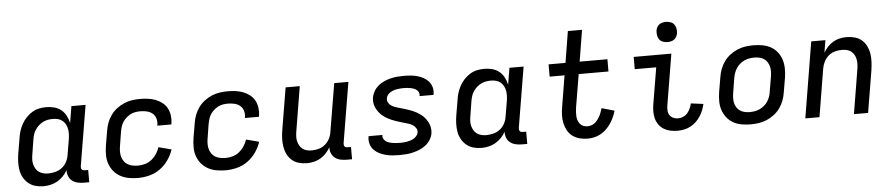

<svg xmlns="http://www.w3.org/2000/svg" viewBox="-43 -1021 6086 1310"><g transform="rotate(-5 3000.0 -365.5)"><path d="M212 8Q183 8 156 0.5Q129 -7 108.5 -24Q88 -41 74.5 -65Q61 -89 56.5 -116.5Q52 -144 53 -173Q54 -202 59 -231L76 -331Q79 -355 86.5 -379.5Q94 -404 106.5 -427Q119 -450 137 -469.5Q155 -489 177.5 -503Q200 -517 225 -522.5Q250 -528 275 -528Q303 -528 330 -521Q357 -514 377.5 -497.5Q398 -481 410.5 -457Q423 -433 429 -406L448 -520H545L476 -106Q475 -100 476 -94Q477 -88 480.5 -83.5Q484 -79 489.5 -77.5Q495 -76 501 -76H524V8H487Q465 8 444 3Q423 -2 407 -14.5Q391 -27 383.5 -46.5Q376 -66 377 -88Q365 -66 346.5 -47Q328 -28 306 -15.5Q284 -3 259.5 2.5Q235 8 212 8ZM251 -76Q275 -76 300 -82.5Q325 -89 345.5 -105Q366 -121 378 -144.5Q390 -168 393 -192L410 -292Q413 -310 414 -328.5Q415 -347 412 -364.5Q409 -382 401 -397.5Q393 -413 380 -424Q367 -435 349.5 -439.5Q332 -444 314 -444Q297 -444 280 -441Q263 -438 247 -430Q231 -422 217.5 -410Q204 -398 193.5 -382.5Q183 -367 178 -350.5Q173 -334 170 -317L154 -217Q151 -200 150 -182.5Q149 -165 153 -148.5Q157 -132 165.5 -117.5Q174 -103 187.5 -93.5Q201 -84 217.5 -80Q234 -76 251 -76Z M859 8Q827 8 796 2.5Q765 -3 738.5 -17.5Q712 -32 693 -55Q674 -78 664 -106.5Q654 -135 654 -167Q654 -199 659 -231L676 -331Q680 -358 690 -385Q700 -412 717 -436Q734 -460 758 -478.5Q782 -497 809 -508.5Q836 -520 863.5 -524Q891 -528 919 -528Q946 -528 973 -524.5Q1000 -521 1024.5 -511.5Q1049 -502 1069.5 -486Q1090 -470 1102 -448Q1114 -426 1118 -399Q1122 -372 1118 -345L1116 -336H1020L1021 -341Q1025 -364 1018.5 -385.5Q1012 -407 995.5 -420.5Q979 -434 957 -439Q935 -444 912 -444Q895 -444 878 -441Q861 -438 845.5 -430Q830 -422 816 -409.5Q802 -397 792.5 -382Q783 -367 778 -350.5Q773 -334 770 -317L754 -217Q751 -199 751 -180.5Q751 -162 756 -145Q761 -128 771 -114Q781 -100 796 -91.5Q811 -83 829 -79.5Q847 -76 866 -76Q890 -76 914.5 -83Q939 -90 959 -106Q979 -122 993 -143.5Q1007 -165 1015 -189L1103 -166Q1091 -129 1067 -94.5Q1043 -60 1009.5 -36Q976 -12 936.5 -2Q897 8 859 8Z M1459 8Q1427 8 1396 2.5Q1365 -3 1338.5 -17.5Q1312 -32 1293 -55Q1274 -78 1264 -106.5Q1254 -135 1254 -167Q1254 -199 1259 -231L1276 -331Q1280 -358 1290 -385Q1300 -412 1317 -436Q1334 -460 1358 -478.5Q1382 -497 1409 -508.5Q1436 -520 1463.5 -524Q1491 -528 1519 -528Q1546 -528 1573 -524.5Q1600 -521 1624.5 -511.5Q1649 -502 1669.5 -486Q1690 -470 1702 -448Q1714 -426 1718 -399Q1722 -372 1718 -345L1716 -336H1620L1621 -341Q1625 -364 1618.5 -385.5Q1612 -407 1595.5 -420.5Q1579 -434 1557 -439Q1535 -444 1512 -444Q1495 -444 1478 -441Q1461 -438 1445.5 -430Q1430 -422 1416 -409.5Q1402 -397 1392.5 -382Q1383 -367 1378 -350.5Q1373 -334 1370 -317L1354 -217Q1351 -199 1351 -180.5Q1351 -162 1356 -145Q1361 -128 1371 -114Q1381 -100 1396 -91.5Q1411 -83 1429 -79.5Q1447 -76 1466 -76Q1490 -76 1514.5 -83Q1539 -90 1559 -106Q1579 -122 1593 -143.5Q1607 -165 1615 -189L1703 -166Q1691 -129 1667 -94.5Q1643 -60 1609.5 -36Q1576 -12 1536.5 -2Q1497 8 1459 8Z M2016 8Q1987 8 1960 0.5Q1933 -7 1913 -24.5Q1893 -42 1881 -66Q1869 -90 1864.5 -117.5Q1860 -145 1861 -173.5Q1862 -202 1867 -231L1915 -520H2012L1962 -217Q1959 -200 1958 -182.5Q1957 -165 1960.5 -149Q1964 -133 1972 -118.5Q1980 -104 1992.5 -94Q2005 -84 2021.5 -80Q2038 -76 2055 -76Q2079 -76 2103 -82.5Q2127 -89 2147 -105.5Q2167 -122 2178.5 -145Q2190 -168 2193 -192L2248 -520H2345L2276 -106Q2275 -100 2276 -94Q2277 -88 2280.5 -83.5Q2284 -79 2289.5 -77.5Q2295 -76 2301 -76H2324V8H2287Q2265 8 2244.5 3.5Q2224 -1 2208 -13.5Q2192 -26 2183.5 -45.5Q2175 -65 2177 -87Q2164 -65 2147 -46.5Q2130 -28 2108.5 -15.5Q2087 -3 2063 2.5Q2039 8 2016 8Z M2650 8Q2626 8 2601.5 6Q2577 4 2554.5 -2Q2532 -8 2511 -18.5Q2490 -29 2474.5 -45.5Q2459 -62 2452 -85Q2445 -108 2449 -132L2450 -139H2545L2544 -137Q2542 -124 2548 -113Q2554 -102 2563 -95.5Q2572 -89 2583.5 -85Q2595 -81 2607 -79Q2619 -77 2632 -76Q2645 -75 2658 -75Q2670 -75 2682 -75.5Q2694 -76 2706.5 -78.5Q2719 -81 2731 -84.5Q2743 -88 2754 -94.5Q2765 -101 2774 -111.5Q2783 -122 2785 -134Q2788 -150 2780 -163.5Q2772 -177 2759.5 -185.5Q2747 -194 2732 -199Q2717 -204 2702.5 -208Q2688 -212 2673 -216.5Q2658 -221 2643.5 -226Q2629 -231 2615 -237Q2601 -243 2587.5 -250.5Q2574 -258 2562 -267Q2550 -276 2540 -287Q2530 -298 2522 -310.5Q2514 -323 2508.5 -337.5Q2503 -352 2501.5 -367.5Q2500 -383 2503 -400Q2507 -422 2519 -442.5Q2531 -463 2549.5 -478.5Q2568 -494 2590 -503.5Q2612 -513 2634 -518.5Q2656 -524 2678.5 -526Q2701 -528 2723 -528Q2747 -528 2770.5 -526Q2794 -524 2816 -518Q2838 -512 2858.5 -501Q2879 -490 2893.5 -473.5Q2908 -457 2914.5 -434.5Q2921 -412 2917 -388L2916 -381H2821V-384Q2823 -396 2818.5 -406.5Q2814 -417 2805 -424Q2796 -431 2785 -435Q2774 -439 2763 -441Q2752 -443 2740 -444Q2728 -445 2715 -445Q2704 -445 2692.5 -444Q2681 -443 2669 -441Q2657 -439 2646 -435Q2635 -431 2624.5 -424.5Q2614 -418 2606.5 -408Q2599 -398 2597 -386Q2594 -370 2601.5 -356.5Q2609 -343 2621.5 -334.5Q2634 -326 2648.5 -321Q2663 -316 2678.5 -312Q2694 -308 2708.5 -303.5Q2723 -299 2738 -294Q2753 -289 2767 -283Q2781 -277 2794 -269.5Q2807 -262 2819 -253Q2831 -244 2841 -233Q2851 -222 2859 -209.5Q2867 -197 2872.5 -182.5Q2878 -168 2879.5 -152.5Q2881 -137 2879 -121Q2875 -98 2862 -77Q2849 -56 2829.5 -41Q2810 -26 2787.5 -16.5Q2765 -7 2742 -1.5Q2719 4 2696 6Q2673 8 2650 8Z M3212 8Q3183 8 3156 0.5Q3129 -7 3108.5 -24Q3088 -41 3074.5 -65Q3061 -89 3056.5 -116.5Q3052 -144 3053 -173Q3054 -202 3059 -231L3076 -331Q3079 -355 3086.5 -379.5Q3094 -404 3106.5 -427Q3119 -450 3137 -469.5Q3155 -489 3177.5 -503Q3200 -517 3225 -522.5Q3250 -528 3275 -528Q3303 -528 3330 -521Q3357 -514 3377.5 -497.5Q3398 -481 3410.5 -457Q3423 -433 3429 -406L3448 -520H3545L3476 -106Q3475 -100 3476 -94Q3477 -88 3480.5 -83.5Q3484 -79 3489.5 -77.5Q3495 -76 3501 -76H3524V8H3487Q3465 8 3444 3Q3423 -2 3407 -14.5Q3391 -27 3383.5 -46.5Q3376 -66 3377 -88Q3365 -66 3346.5 -47Q3328 -28 3306 -15.5Q3284 -3 3259.5 2.5Q3235 8 3212 8ZM3251 -76Q3275 -76 3300 -82.5Q3325 -89 3345.5 -105Q3366 -121 3378 -144.5Q3390 -168 3393 -192L3410 -292Q3413 -310 3414 -328.5Q3415 -347 3412 -364.5Q3409 -382 3401 -397.5Q3393 -413 3380 -424Q3367 -435 3349.5 -439.5Q3332 -444 3314 -444Q3297 -444 3280 -441Q3263 -438 3247 -430Q3231 -422 3217.5 -410Q3204 -398 3193.5 -382.5Q3183 -367 3178 -350.5Q3173 -334 3170 -317L3154 -217Q3151 -200 3150 -182.5Q3149 -165 3153 -148.5Q3157 -132 3165.5 -117.5Q3174 -103 3187.5 -93.5Q3201 -84 3217.5 -80Q3234 -76 3251 -76Z M3937 8Q3909 8 3882.5 1Q3856 -6 3834.5 -22Q3813 -38 3800.5 -61Q3788 -84 3782 -111Q3776 -138 3777 -166.5Q3778 -195 3783 -223L3818 -436H3716V-520H3832L3867 -735H3964L3929 -520H4119V-436H3915L3877 -209Q3875 -194 3874 -179Q3873 -164 3874 -149.5Q3875 -135 3880 -121.5Q3885 -108 3893.5 -97.5Q3902 -87 3915.5 -81.5Q3929 -76 3944 -76Q3958 -76 3971.5 -80.5Q3985 -85 3996 -94.5Q4007 -104 4015.5 -115.5Q4024 -127 4030.5 -139.5Q4037 -152 4041.5 -165Q4046 -178 4050 -191L4137 -166Q4131 -144 4121 -122Q4111 -100 4097.5 -80Q4084 -60 4066.5 -43Q4049 -26 4027.5 -14Q4006 -2 3983 3Q3960 8 3937 8Z M4554 8Q4529 8 4505 3Q4481 -2 4461 -14Q4441 -26 4427 -45Q4413 -64 4406.5 -87Q4400 -110 4400 -135Q4400 -160 4404 -185L4446 -436H4299V-520H4557L4499 -171Q4496 -153 4497 -135.5Q4498 -118 4507 -104Q4516 -90 4531.5 -83Q4547 -76 4565 -76Q4582 -76 4599.5 -83.5Q4617 -91 4629 -105Q4641 -119 4648.5 -136Q4656 -153 4660 -170L4745 -159Q4740 -137 4731.5 -115.5Q4723 -94 4710 -74.5Q4697 -55 4680 -39Q4663 -23 4642 -12Q4621 -1 4598.5 3.5Q4576 8 4554 8ZM4538 -601Q4522 -601 4506.5 -606.5Q4491 -612 4482 -624.5Q4473 -637 4470.5 -653.5Q4468 -670 4470 -687Q4472 -698 4478 -709Q4484 -720 4494 -727Q4504 -734 4515.5 -736.5Q4527 -739 4539 -739Q4555 -739 4570.5 -733.5Q4586 -728 4595 -715.5Q4604 -703 4607 -686.5Q4610 -670 4607 -653Q4605 -642 4599 -631Q4593 -620 4583 -613Q4573 -606 4561.5 -603.5Q4550 -601 4538 -601Z M5055 8Q5023 8 4992 2.5Q4961 -3 4935.5 -17.5Q4910 -32 4891.5 -55.5Q4873 -79 4863.5 -107.5Q4854 -136 4854 -167.5Q4854 -199 4859 -231L4876 -331Q4880 -358 4890 -385Q4900 -412 4917 -436Q4934 -460 4958 -478.5Q4982 -497 5009 -508.5Q5036 -520 5063.5 -524Q5091 -528 5118 -528Q5150 -528 5181 -522.5Q5212 -517 5238 -502.5Q5264 -488 5282.5 -464.5Q5301 -441 5310 -412.5Q5319 -384 5319.5 -352.5Q5320 -321 5315 -289L5298 -189Q5294 -162 5284 -135Q5274 -108 5257 -84Q5240 -60 5216 -41.5Q5192 -23 5165 -11.5Q5138 0 5110 4Q5082 8 5055 8ZM5055 -76Q5072 -76 5089.5 -79Q5107 -82 5123.5 -89.5Q5140 -97 5154.5 -109Q5169 -121 5179 -136.5Q5189 -152 5195 -169Q5201 -186 5203 -203L5220 -303Q5223 -321 5223.5 -338.5Q5224 -356 5220 -372.5Q5216 -389 5207 -403.5Q5198 -418 5184.5 -427Q5171 -436 5153.5 -440Q5136 -444 5118 -444Q5101 -444 5083.5 -441Q5066 -438 5050 -430.5Q5034 -423 5019.5 -411Q5005 -399 4995 -383.5Q4985 -368 4979 -351Q4973 -334 4970 -317L4954 -217Q4951 -199 4950.5 -181.5Q4950 -164 4953.5 -147.5Q4957 -131 4966.5 -116.5Q4976 -102 4989.5 -93Q5003 -84 5020 -80Q5037 -76 5055 -76Z M5429 0 5515 -520H5612L5598 -435Q5610 -456 5627 -474.5Q5644 -493 5665.5 -505.5Q5687 -518 5710.5 -523Q5734 -528 5757 -528Q5786 -528 5813.5 -520.5Q5841 -513 5861 -495.5Q5881 -478 5893 -454Q5905 -430 5909.5 -402.5Q5914 -375 5912.5 -346.5Q5911 -318 5907 -289L5859 0H5762L5812 -303Q5815 -320 5815.5 -337.5Q5816 -355 5813 -371Q5810 -387 5802 -401.5Q5794 -416 5781.5 -426Q5769 -436 5752 -440Q5735 -444 5718 -444Q5694 -444 5670 -437.5Q5646 -431 5626.5 -414.5Q5607 -398 5595.5 -375Q5584 -352 5580 -328L5526 0Z"/></g></svg>

Font: Iosevka Medium Extended
Style: Italic
Weight: 500
Width: 7
Italic angle: -9°
Monospace: yes
Designer: Belleve Invis
Foundry: Belleve Invis
Version: Version 32.5.0; ttfautohint (v1.8.4)